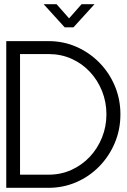

<svg xmlns="http://www.w3.org/2000/svg" viewBox="-20 -900 607 920"><path d="M557 -352Q557 -279 530 -215Q503 -151 455.5 -102.5Q408 -54 345.5 -27Q283 0 212 0H10V-703H212Q284 -703 346.5 -675.5Q409 -648 456.5 -599.5Q504 -551 530.5 -487.5Q557 -424 557 -352ZM490 -352Q490 -411 469 -463.5Q448 -516 410.5 -556Q373 -596 322.5 -618.5Q272 -641 212 -641H76V-63H212Q272 -63 322.5 -86Q373 -109 410.5 -149Q448 -189 469 -241.5Q490 -294 490 -352ZM290 -769 189 -880H251L311 -812L371 -880H433L332 -769Z"/></svg>

Font: Kulim Park Light
Style: Regular
Weight: 300
Designer: Noponies / Dale Sattler
Foundry: Noponies
Version: Version 1.000; ttfautohint (v1.8.3)